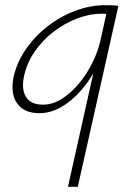

<svg xmlns="http://www.w3.org/2000/svg" viewBox="-20 -433 516 743"><path d="M243 290 362 -243 391 -277Q380 -225 355 -175Q330 -125 294.5 -84Q259 -43 217.5 -19Q176 5 132 5Q74 5 47 -32Q20 -69 32 -133Q45 -192 80.5 -243Q116 -294 166 -332.5Q216 -371 273.5 -392Q331 -413 387 -413Q403 -413 415.5 -412.5Q428 -412 438 -410L281 290ZM146 -28Q184 -28 220 -51Q256 -74 286.5 -111Q317 -148 338.5 -192Q360 -236 369 -278L395 -395L411 -378Q404 -379 393.5 -379.5Q383 -380 374 -380Q327 -380 278.5 -361.5Q230 -343 187 -310Q144 -277 113 -231.5Q82 -186 72 -133Q63 -85 81.5 -56.5Q100 -28 146 -28Z"/></svg>

Font: Ysabeau ExtraLight
Style: Italic
Weight: 250
Italic angle: -12°
Version: Version 2.000;gftools[0.9.27.dev2+g8671c4b]